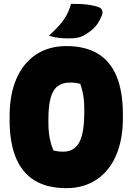

<svg xmlns="http://www.w3.org/2000/svg" viewBox="-20 -960 690 1000"><path d="M326 -720Q424 -720 489.5 -680.5Q555 -641 587.5 -562Q620 -483 620 -365V-346Q620 -230 583.5 -148Q547 -66 480.5 -23Q414 20 326 20Q226 20 160.5 -20Q95 -60 62.5 -139Q30 -218 30 -335V-354Q30 -469 66 -551Q102 -633 168.5 -676.5Q235 -720 326 -720ZM232 -324Q232 -272 240 -235.5Q248 -199 259 -176Q272 -173 283.5 -171.5Q295 -170 310 -170Q345 -170 369.5 -189.5Q394 -209 406.5 -254Q419 -299 419 -377V-390Q419 -418 416.5 -442Q414 -466 409 -486Q404 -506 398 -523Q384 -527 372 -528.5Q360 -530 344 -530Q305 -530 280 -511Q255 -492 243.5 -449.5Q232 -407 232 -337ZM350 -940Q374 -940 399.5 -939Q425 -938 449 -934Q473 -930 493 -923Q508 -918 512 -906Q516 -894 511 -881Q503 -861 493.5 -845Q484 -829 472 -816.5Q460 -804 445.5 -794Q431 -784 414 -774Q401 -767 382.5 -763.5Q364 -760 338 -760Q323 -760 305 -761Q287 -762 269 -765.5Q251 -769 235 -774Q265 -802 287 -826Q309 -850 324.5 -877Q340 -904 350 -940Z"/></svg>

Font: Recursive Casual Black
Style: Regular
Weight: 900
Version: Version 1.047